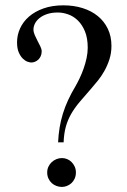

<svg xmlns="http://www.w3.org/2000/svg" viewBox="-20 -698 484 731"><path d="M269 -41.5Q269 -28.3 264.2 -17.8Q259.3 -7.3 251.7 -0.5Q244.1 6.3 234.6 10Q225.1 13.7 215.8 13.7Q205.1 13.7 195.1 10Q185.1 6.3 177.2 -0.7Q169.4 -7.8 164.6 -18.1Q159.7 -28.3 159.7 -41.5Q159.7 -53.2 164.3 -63.2Q168.9 -73.2 176.8 -80.6Q184.6 -87.9 194.6 -92Q204.6 -96.2 215.8 -96.2Q226.1 -96.2 235.6 -92.3Q245.1 -88.4 252.4 -81.1Q259.8 -73.7 264.4 -63.7Q269 -53.7 269 -41.5ZM404.3 -523.4Q404.3 -495.6 396.5 -471.7Q388.7 -447.8 377.2 -427.5Q365.7 -407.2 352.5 -390.9Q339.4 -374.5 328.1 -361.8Q302.2 -332.5 283 -309.6Q263.7 -286.6 250.7 -263.9Q237.8 -241.2 230.7 -215.8Q223.6 -190.4 222.2 -156.2H201.2Q202.6 -185.5 207 -212.4Q211.4 -239.3 219.5 -265.4Q227.5 -291.5 239.5 -317.4Q251.5 -343.3 267.6 -370.1Q274.9 -382.8 283.2 -400.1Q291.5 -417.5 298.3 -436.8Q305.2 -456.1 309.6 -476.6Q314 -497.1 314 -516.1Q314 -552.7 303.5 -578.4Q293 -604 276.4 -620.1Q259.8 -636.2 239.5 -643.3Q219.2 -650.4 200.2 -650.4Q176.8 -650.4 159.4 -644.5Q142.1 -638.7 130.4 -629.2Q118.7 -619.6 113 -608.2Q107.4 -596.7 107.4 -585.9Q107.4 -575.7 112.3 -564.5Q117.2 -553.2 123 -542.2Q128.9 -531.2 133.8 -521Q138.7 -510.7 138.7 -502.4Q138.7 -492.2 135 -484.1Q131.3 -476.1 125.5 -470.7Q119.6 -465.3 112.5 -462.6Q105.5 -460 99.1 -460Q93.8 -460 84.7 -463.1Q75.7 -466.3 66.9 -474.9Q58.1 -483.4 51.5 -498.3Q44.9 -513.2 44.9 -537.1Q44.9 -564.5 56.4 -589.8Q67.9 -615.2 90.3 -634.8Q112.8 -654.3 145.8 -666Q178.7 -677.7 221.2 -677.7Q260.7 -677.7 294.4 -667.2Q328.1 -656.7 352.5 -636.7Q377 -616.7 390.6 -588.1Q404.3 -559.6 404.3 -523.4Z"/></svg>

Font: Doulos SIL
Style: Regular
Weight: 400
Designer: Walt Agee, Victor Gaultney, Peter Martin, Debbi Hosken
Foundry: SIL International
Version: Version 4.110; 2011; Maintenance release